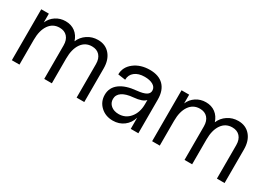

<svg xmlns="http://www.w3.org/2000/svg" viewBox="-11 -1066 2254 1632"><g transform="rotate(30 1116.5 -250.0)"><path d="M710.9 -329.1Q710.9 -382.3 683.6 -412.6Q656.2 -442.9 607.9 -442.9Q542.5 -442.9 505.1 -389.4Q467.8 -335.9 467.8 -243.2V0H393.1V-329.1Q393.1 -382.3 365.7 -412.6Q338.4 -442.9 290 -442.9Q224.6 -442.9 187.3 -389.4Q149.9 -335.9 149.9 -243.2V0H75.2V-500H149.9V-414.1Q169.4 -460.4 211.7 -488.3Q253.9 -516.1 307.1 -516.1Q361.8 -516.1 400.6 -487.1Q439.5 -458 456.1 -405.8Q476.6 -455.1 522.2 -485.6Q567.9 -516.1 625 -516.1Q698.7 -516.1 742.4 -465.3Q786.1 -414.6 786.1 -329.1V0H710.9Z M1073.7 16.1Q1001.5 16.1 953.6 -28.8Q905.8 -73.7 905.8 -141.1Q905.8 -211.9 962.9 -254.9Q1020 -297.9 1125 -307.1Q1185.5 -313 1213.4 -329.8Q1241.2 -346.7 1238.8 -377Q1236.8 -407.7 1206.1 -425.3Q1175.3 -442.9 1125 -442.9Q1064.5 -442.9 1028.3 -414.3Q992.2 -385.7 992.2 -337.9L918.9 -348.1Q918.9 -420.4 980.7 -468.3Q1042.5 -516.1 1134.8 -516.1Q1222.7 -516.1 1269.8 -468Q1316.9 -419.9 1316.9 -331.1V0H1242.2V-109.9Q1225.1 -51.8 1179.9 -17.8Q1134.8 16.1 1073.7 16.1ZM1088.9 -57.1Q1156.2 -57.1 1199.2 -109.1Q1242.2 -161.1 1242.2 -243.2V-283.2Q1213.9 -250.5 1129.9 -243.2Q1058.6 -237.3 1021.2 -212.2Q983.9 -187 983.9 -145Q983.9 -106 1013.2 -81.5Q1042.5 -57.1 1088.9 -57.1Z M2087.9 -329.1Q2087.9 -382.3 2060.5 -412.6Q2033.2 -442.9 1984.9 -442.9Q1919.4 -442.9 1882.1 -389.4Q1844.7 -335.9 1844.7 -243.2V0H1770V-329.1Q1770 -382.3 1742.7 -412.6Q1715.3 -442.9 1667 -442.9Q1601.6 -442.9 1564.2 -389.4Q1526.9 -335.9 1526.9 -243.2V0H1452.1V-500H1526.9V-414.1Q1546.4 -460.4 1588.6 -488.3Q1630.9 -516.1 1684.1 -516.1Q1738.8 -516.1 1777.6 -487.1Q1816.4 -458 1833 -405.8Q1853.5 -455.1 1899.2 -485.6Q1944.8 -516.1 2002 -516.1Q2075.7 -516.1 2119.4 -465.3Q2163.1 -414.6 2163.1 -329.1V0H2087.9Z"/></g></svg>

Font: Uncut Sans
Style: Regular
Weight: 400
Designer: Kasper Nordkvist
Foundry: UNCUT.wtf
Version: Version 1.304;Glyphs 3.2 (3246)